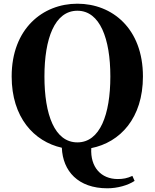

<svg xmlns="http://www.w3.org/2000/svg" viewBox="-20 -787 835 1037"><path d="M220 -374C220 -578 275 -729 398 -729C520 -729 576 -578 576 -374C576 -168 520 -18 398 -18C275 -18 220 -168 220 -374ZM695 163C667 176 645 180 616 180C526 180 467 116 473 13C629 -18 752 -149 752 -374C752 -633 586 -767 398 -767C211 -767 43 -632 43 -374C43 -153 163 -23 314 11C319 137 402 230 560 230C614 230 671 214 707 190Z"/></svg>

Font: Noto Serif KR Black
Style: Regular
Weight: 900
Version: Version 1.001;PS 1.001;hotconv 16.6.54;makeotf.lib2.5.65590